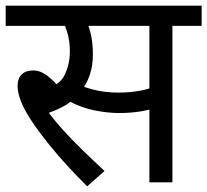

<svg xmlns="http://www.w3.org/2000/svg" viewBox="-20 -642 730 676"><path d="M287 14Q212 -60 154.5 -131Q97 -202 70 -251Q56 -277 49 -299Q42 -321 42 -340Q42 -366 56.5 -380Q71 -394 96 -394Q122 -394 146.5 -375.5Q171 -357 195 -326L148 -331Q193 -345 209.5 -382Q226 -419 226 -460Q226 -495 218.5 -522Q211 -549 202 -564L243 -551H0V-622H417V-551H251L285 -566Q296 -542 301.5 -513.5Q307 -485 307 -450Q307 -410 295.5 -376.5Q284 -343 261 -317L257 -310Q239 -289 213 -273Q187 -257 147 -243L145 -254Q170 -220 201 -185.5Q232 -151 269 -115Q306 -79 348 -40ZM400 -244Q359 -244 312 -253.5Q265 -263 221 -287L248 -347Q289 -330 323.5 -323Q358 -316 399 -316Q440 -316 477.5 -323.5Q515 -331 553 -348V-272Q518 -257 479.5 -250.5Q441 -244 400 -244ZM506 0V-551H396V-622H690V-551H587V0Z"/></svg>

Font: lhindi15
Style: Regular
Weight: 400
Designer: Jelle Bosma - Monotype Design Team
Foundry: Monotype Imaging Inc.
Version: Version 2.006